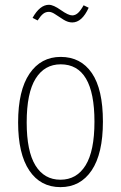

<svg xmlns="http://www.w3.org/2000/svg" viewBox="-20 -767 503 797"><path d="M279.8 -673.8Q262.7 -673.8 244.6 -684.8Q226.6 -695.8 210.7 -706.8Q194.8 -717.8 183.1 -717.8Q169.4 -717.8 159.2 -709.7Q148.9 -701.7 136.2 -682.1L115.2 -692.9Q145.5 -747.1 183.1 -747.1Q201.7 -747.1 232.7 -725.1Q263.7 -703.1 279.8 -703.1Q292.5 -703.1 303.5 -712.9Q314.5 -722.7 327.1 -745.1L348.1 -734.9Q320.3 -673.8 279.8 -673.8ZM231.9 -530.8Q315.4 -530.8 361.3 -463.6Q407.2 -396.5 407.2 -262.2Q407.2 -128.9 360.4 -59.6Q313.5 9.8 231 9.8Q147.9 9.8 101.6 -59.3Q55.2 -128.4 55.2 -258.8Q55.2 -391.6 102.5 -461.2Q149.9 -530.8 231.9 -530.8ZM231.9 -500Q165 -500 127.9 -440.7Q90.8 -381.3 90.8 -258.8Q90.8 -139.2 127.2 -80.1Q163.6 -21 231 -21Q298.3 -21 335.2 -80.6Q372.1 -140.1 372.1 -262.2Q372.1 -500 231.9 -500Z"/></svg>

Font: Fira Sans Compressed UltraLight
Style: Regular
Weight: 200
Width: 1
Designer: Carrois Corporate & Edenspiekermann AG
Foundry: Carrois Corporate GbR & Edenspiekermann AG
Version: Version 4.203;PS 004.203;hotconv 1.0.88;makeotf.lib2.5.64775